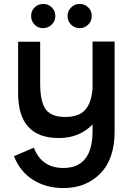

<svg xmlns="http://www.w3.org/2000/svg" viewBox="-20 -743 614 975"><path d="M302 110Q450 110 450 -78V-111Q383 -42 279 -42Q72 -42 72 -269V-531H184V-319Q184 -226 212.5 -187.5Q241 -149 310.5 -149Q380 -149 412 -184.5Q444 -220 450 -292V-532H562V-75Q562 64 489.5 138Q417 212 302 212Q214 212 147.5 170Q81 128 51 50L152 7Q191 110 302 110ZM155.5 -618Q138 -636 138 -662Q138 -688 156 -705.5Q174 -723 199.5 -723Q225 -723 243 -705.5Q261 -688 261 -662Q261 -636 242.5 -618Q224 -600 198.5 -600Q173 -600 155.5 -618ZM384.5 -600Q359 -600 341 -618Q323 -636 323 -661.5Q323 -687 341 -705Q359 -723 384.5 -723Q410 -723 428 -705.5Q446 -688 446 -662Q446 -636 428 -618Q410 -600 384.5 -600Z"/></svg>

Font: Montserrat Alternates
Style: Regular
Weight: 400
Designer: Julieta Ulanovsky
Foundry: Julieta Ulanovsky
Version: Version 2.001